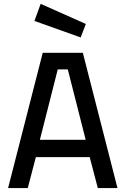

<svg xmlns="http://www.w3.org/2000/svg" viewBox="-20 -956 638 976"><path d="M21.1 0 197.2 -687.5H401.1L577.2 0H477.2L436 -157.3H162.3L121.1 0ZM182.7 -245.2H415.6L324.6 -603.3H273.6ZM390.1 -765.7 155 -849.6 186.7 -936.4 416.4 -834.2Z"/></svg>

Font: Titillium Web SemiBold
Style: Regular
Weight: 600
Designer: Mohamed Gaber, Accademia di Belle Arti di Urbino
Foundry: Kief Type Foundry, Accademia di Belle Arti di Urbino
Version: Version 3.000; ttfautohint (v1.8.4)